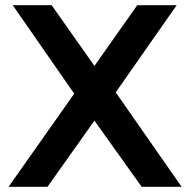

<svg xmlns="http://www.w3.org/2000/svg" viewBox="-20 -720 732 740"><path d="M179 -700 344 -466 509 -700H661L426 -364L680 0H526L344 -255L163 0H13L266 -359L29 -700Z"/></svg>

Font: mBank SemiBold
Style: Regular
Weight: 600
Designer: Julieta Ulanovsky
Foundry: Julieta Ulanovsky
Version: Version 7.200